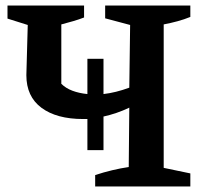

<svg xmlns="http://www.w3.org/2000/svg" viewBox="-20 -672 737 692"><path d="M323 0V-41Q353 -51 384.5 -58.5Q416 -66 444 -70L446 -284Q423 -273 399.5 -265Q376 -257 353 -252V-131H295V-243Q288 -243 280 -243Q184 -243 129.5 -283.5Q75 -324 75 -401L80 -582L7 -605V-652H283V-609Q265 -602 244.5 -596Q224 -590 201 -584V-370Q217 -354 241 -345Q265 -336 295 -333V-460H353V-333Q397 -338 446 -356L449 -582L359 -606V-652H666V-611Q644 -602 620 -595.5Q596 -589 570 -584V-67L666 -47V0Z"/></svg>

Font: Piazzolla SemiBold
Style: Regular
Weight: 600
Designer: Juan Pablo del Peral
Foundry: Huerta Tipografica
Version: Version 1.330